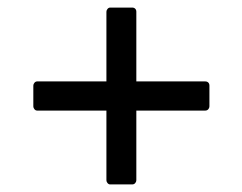

<svg xmlns="http://www.w3.org/2000/svg" viewBox="-20 -580 640 507"><path d="M271 -93Q267 -93 264 -96.5Q261 -100 261 -104V-288H78Q74 -288 71 -291.5Q68 -295 68 -299V-354Q68 -358 71 -361.5Q74 -365 78 -365H261V-549Q261 -553 264 -556.5Q267 -560 271 -560H329Q334 -560 337 -557Q340 -554 340 -549V-365H522Q527 -365 530 -362Q533 -359 533 -354V-299Q533 -295 530 -291.5Q527 -288 522 -288H340V-104Q340 -100 337 -96.5Q334 -93 329 -93Z"/></svg>

Font: LINE Seed Sans TH App
Style: Regular
Weight: 400
Designer: Dalton Maag Ltd | Thai characters by Cadson Demak Co.,Ltd.
Foundry: Dalton Maag Ltd
Version: Version 1.003